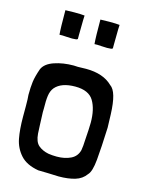

<svg xmlns="http://www.w3.org/2000/svg" viewBox="-116 -826 680 906"><g transform="rotate(15 224.0 -373.5)"><path d="M92 -637Q104 -638 129 -636L154 -635Q166 -635 171 -636Q178 -636 181 -640V-658L182 -733L183 -755Q168 -757 132 -757Q102 -757 89 -756Q89 -669 92 -637ZM263 -637Q275 -638 300 -636L325 -635Q337 -635 342 -636Q349 -636 352 -640V-658L353 -733L354 -755Q339 -757 303 -757Q273 -757 260 -756Q260 -669 263 -637ZM26 -271V-219Q26 -157 34.5 -113Q43 -69 72.5 -36Q102 -3 161 7L207 8Q243 10 261 10Q307 10 340.5 0Q374 -10 393 -37Q410 -54 415.5 -113Q421 -172 425 -272Q425 -281 423 -336.5Q421 -392 411.5 -425Q402 -458 384 -470Q339 -514 255 -514L215 -513Q202 -513 195 -514Q143 -514 100.5 -499.5Q58 -485 45 -456Q31 -416 27.5 -389Q24 -362 24 -325Q26 -308 26 -271ZM342 -274Q342 -249 337 -179Q337 -164 333 -138Q325 -106 296 -92Q267 -78 228 -78Q207 -78 187 -81Q157 -87 137.5 -103.5Q118 -120 115 -160L113 -202Q113 -216 111.5 -241Q110 -266 111 -281Q110 -320 113.5 -344.5Q117 -369 130 -385Q160 -420 228 -420Q294 -420 318 -380Q342 -340 342 -274Z"/></g></svg>

Font: Londrina Solid Light
Style: Regular
Weight: 300
Designer: Marcelo Magalhaes
Foundry: Marcelo Magalhães
Version: Version 1.002